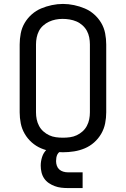

<svg xmlns="http://www.w3.org/2000/svg" viewBox="-20 -766 640 976"><path d="M300 8Q272 8 243.5 3.5Q215 -1 189 -12Q163 -23 141.5 -42Q120 -61 105.5 -86Q91 -111 85.5 -139Q80 -167 80 -195V-540Q80 -568 85.5 -596.5Q91 -625 105.5 -649.5Q120 -674 141.5 -693Q163 -712 189 -723Q215 -734 243.5 -740Q272 -746 300 -746Q328 -746 356.5 -740Q385 -734 411 -723Q437 -712 458.5 -693Q480 -674 494.5 -649.5Q509 -625 514.5 -596.5Q520 -568 520 -540V-195Q520 -167 514.5 -139Q509 -111 494.5 -86Q480 -61 458.5 -42Q437 -23 411 -12Q385 -1 356.5 3.5Q328 8 300 8ZM300 -66Q318 -66 336 -68.5Q354 -71 370 -78.5Q386 -86 399.5 -98Q413 -110 421.5 -126Q430 -142 433.5 -159.5Q437 -177 437 -195V-540Q437 -558 433.5 -576Q430 -594 421.5 -609.5Q413 -625 399 -637.5Q385 -650 368.5 -657Q352 -664 334 -667Q316 -670 298 -670Q280 -670 262.5 -666.5Q245 -663 229 -655.5Q213 -648 199.5 -636Q186 -624 178 -608.5Q170 -593 166.5 -575.5Q163 -558 163 -540V-195Q163 -177 166.5 -159.5Q170 -142 178.5 -126Q187 -110 200.5 -98Q214 -86 230 -78.5Q246 -71 264 -68.5Q282 -66 300 -66ZM325 190Q308 190 291 188Q274 186 258 180Q242 174 228 164.5Q214 155 204.5 141Q195 127 191 110Q187 93 187 76Q187 54 194 32Q201 10 217.5 -6Q234 -22 256 -28.5Q278 -35 300 -35V0Q291 0 283.5 5.5Q276 11 272 18.5Q268 26 266.5 35Q265 44 265 53Q265 65 269 76.5Q273 88 281.5 95.5Q290 103 301.5 106.5Q313 110 325 110H400V190Z"/></svg>

Font: Iosevka Mono
Style: Regular
Weight: 400
Designer: Belleve Invis
Foundry: Belleve Invis
Version: Version 11.1.1